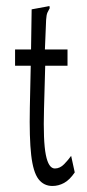

<svg xmlns="http://www.w3.org/2000/svg" viewBox="-20 -605 290 637"><path d="M154 12Q125 12 107.5 -11Q90 -34 83.5 -90.5Q77 -147 79 -248L82 -387H30V-441H83L85 -574L134 -583L144 -585L145 -578Q141 -571 137.5 -563.5Q134 -556 133 -539L129 -441H204V-387H130L126 -243Q123 -137 132 -91.5Q141 -46 162 -46Q179 -46 193 -60.5Q207 -75 216 -88L228 -33Q211 -8 192.5 2Q174 12 154 12Z"/></svg>

Font: Inconsolata UltraCondensed
Style: Regular
Weight: 400
Width: 1
Monospace: yes
Designer: Raph Levien, Cyreal, Brenton Simpson
Foundry: Raph Levien, Cyreal, Google
Version: Version 3.000; ttfautohint (v1.8.2.53-6de2)